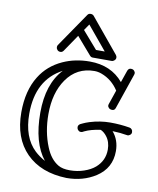

<svg xmlns="http://www.w3.org/2000/svg" viewBox="-109 -1108 1001 1219"><g transform="rotate(10 392.0 -498.5)"><path d="M251 -55.2Q168.9 -158.2 168.9 -352.1Q168.9 -537.1 263.2 -638.2Q101.1 -552.7 101.1 -334Q101.1 -181.2 184.6 -102.5Q212.9 -76.2 251 -55.2ZM422.9 -726.1Q560.1 -726.1 639.2 -631.8L666 -709Q672.4 -726.1 687.3 -726.1Q702.1 -726.1 709 -717.5Q715.8 -709 715.8 -704.1Q715.8 -696.8 713.9 -691.9L636.2 -464.8Q630.9 -448.2 615.7 -448.2Q600.6 -448.2 593.3 -456.3Q585.9 -464.4 585.9 -469.7Q585.9 -477.1 587.9 -481.9L619.1 -573.2Q577.1 -638.2 507.8 -663.6Q484.9 -671.9 461.9 -671.9Q348.6 -671.9 283.2 -578.1Q221.2 -489.3 221.2 -352.1Q221.2 -238.3 259.8 -144Q289.1 -70.8 341.8 -40Q369.1 -23.9 416.7 -23.9Q464.4 -23.9 507.3 -38.6Q550.3 -53.2 578.1 -77.1Q631.8 -124 631.8 -194.8Q631.8 -244.6 605.5 -278.3Q588.4 -300.8 565.9 -311Q504.4 -302.7 463.9 -283.2Q456.5 -279.8 453.6 -277.8Q450.7 -275.9 441.7 -275.9Q432.6 -275.9 425.3 -283.9Q418 -292 418 -304Q418 -315.9 431.2 -324.2Q432.6 -324.7 446.8 -331.5Q460.9 -338.4 486.3 -346.7Q552.7 -367.2 617.9 -367.2Q683.1 -367.2 743.2 -356.9Q752 -355.5 758.1 -348.4Q764.2 -341.3 764.2 -330.3Q764.2 -319.3 755.4 -312.7Q746.6 -306.2 740.7 -306.2Q734.9 -306.2 721.7 -308.6Q699.7 -313.5 641.1 -315.9Q684.1 -266.1 684.1 -193.8Q684.1 -84.5 591.8 -24.4Q510.3 27.8 403.8 27.8Q238.3 22.9 144 -72.3Q49.8 -167.5 49.8 -334Q49.8 -473.6 108.4 -567.4Q158.2 -648.4 250 -690.4Q328.6 -726.1 422.9 -726.1ZM504.4 -805.2 378.4 -957 351.1 -917 448.2 -805.2ZM436 -753.9Q424.8 -753.9 417 -763.2L321.3 -874L247.1 -765.1Q239.3 -753.9 227.1 -753.9Q214.8 -753.9 207.5 -762.2Q200.2 -770.5 200.2 -779.5Q200.2 -788.6 204.1 -793.9L355 -1014.2Q361.8 -1024.9 375.2 -1024.9Q388.7 -1024.9 396 -1016.1L578.1 -795.9Q584 -788.6 584 -778.8Q584 -769 575.7 -761.5Q567.4 -753.9 558.1 -753.9Z"/></g></svg>

Font: Ribeye Marrow
Style: Regular
Weight: 400
Designer: Astigmatic (AOETI)
Foundry: Astigmatic (AOETI)
Version: Version 1.000